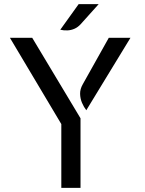

<svg xmlns="http://www.w3.org/2000/svg" viewBox="-20 -910 700 930"><path d="M277 0V-309L28 -727H136L370 -337V0ZM398 -376Q386 -391.5 377.2 -412Q368.5 -432.5 368 -455.5Q367.5 -478.5 381 -502L507 -727H612ZM272 -766 361 -890H458L370 -792Q356.5 -777.5 340.2 -770.5Q324 -763.5 306.5 -762.8Q289 -762 272 -766Z"/></svg>

Font: Expletus Sans
Style: Regular
Weight: 400
Designer: Jasper de Waard
Foundry: Designtown
Version: Version 7.500